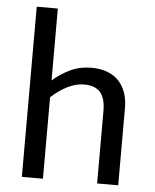

<svg xmlns="http://www.w3.org/2000/svg" viewBox="-52 -754 643 798"><g transform="rotate(5 270.0 -355.0)"><path d="M157 0H69V-710H157V-410Q190 -439 230 -458Q270 -477 318 -477Q357 -477 386 -465.5Q415 -454 433.5 -433.5Q452 -413 461.5 -385Q471 -357 471 -324V0H383V-302Q383 -356 361 -380.5Q339 -405 294 -405Q260 -405 225.5 -388Q191 -371 157 -340Z"/></g></svg>

Font: Mukta Malar
Style: Regular
Weight: 400
Designer: Aadarsh Rajan, Girish Dalvi, Yashodeep Gholap
Foundry: Ek Type
Version: Version 2.538;PS 1.000;hotconv 16.6.51;makeotf.lib2.5.65220;